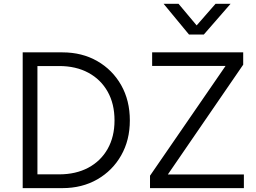

<svg xmlns="http://www.w3.org/2000/svg" viewBox="-20 -970 1322 990"><path d="M97 0V-700H302Q403 -700 481.5 -655Q560 -610 604.8 -531Q649.5 -452 649.5 -349Q649.5 -247.5 604.8 -168.8Q560 -90 481.5 -45Q403 0 302 0ZM173 -71H285Q371 -71 435.2 -105.2Q499.5 -139.5 535 -202.2Q570.5 -265 570.5 -349Q570.5 -434.5 535.2 -497.2Q500 -560 435.8 -594.8Q371.5 -629.5 285 -629.5H173ZM753.5 0V-64L1143 -630H764.5V-700H1234V-636.5L845.5 -70.5H1237.5V0ZM954.5 -792 823.5 -950.5H900.5L994 -839L1091.5 -950.5H1169L1031 -792Z"/></svg>

Font: Geologica ExtraLight
Style: Regular
Weight: 200
Designer: Sindre Bremnes, Frode Helland
Foundry: Monokrom Skriftforlag AS
Version: Version 1.010; ttfautohint (v1.8.4.7-5d5b);gftools[0.9.28]